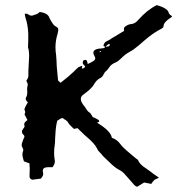

<svg xmlns="http://www.w3.org/2000/svg" viewBox="-20 -720 684 740"><path d="M387.2 -539.6Q398.4 -541 400.4 -542Q402.8 -543.5 403.3 -550.8Q397 -550.3 392.6 -545.9L389.6 -542.5Q388.2 -540.5 387.2 -539.6ZM263.2 -420.9 263.7 -421.9 261.7 -421.4ZM361.8 -520.5 365.2 -520H368.7L369.1 -521L370.1 -522.5L368.2 -523.4ZM361.3 -519.5V-518.6L362.8 -517.1ZM383.8 -540.5 380.9 -541.5Q378.9 -542.5 378.9 -543.5V-543.9Q380.4 -556.6 393.1 -562Q397 -563.5 401.9 -566.4L409.7 -571.8L458.5 -601.1Q457.5 -604.5 457.5 -607.4Q457.5 -613.8 461.9 -617.2Q473.6 -626 483.9 -627Q500.5 -627.9 513.2 -643.6Q547.4 -682.1 584 -700.2L592.3 -697.8L599.6 -695.3Q607.9 -692.4 612.3 -689.5Q619.6 -685.5 624 -681.6Q628.9 -676.3 629.9 -671.9Q630.4 -668 634.8 -663.6L639.6 -660.2L643.6 -656.2L638.7 -652.3L632.8 -648.4L624.5 -642.1L617.7 -635.3Q610.4 -627.4 610.4 -619.1Q610.4 -613.3 599.6 -607.9Q577.6 -596.7 553.7 -578.1L534.2 -562L514.6 -544.9Q494.6 -527.8 478.5 -519.5Q462.9 -511.2 445.8 -494.1Q434.6 -482.9 423.8 -478.5Q407.7 -472.2 398.9 -457.5L394.5 -451.7L388.7 -445.8L386.7 -444.3L385.3 -442.9L380.9 -436.5L377.4 -429.7Q373 -421.9 364.3 -418Q350.6 -410.6 341.3 -393.1Q332.5 -377.9 300.8 -355Q291.5 -348.6 291.5 -338.9Q291.5 -336.4 292 -333.5Q293.5 -326.7 299.8 -317.4L305.7 -310.1L316.4 -293.9Q320.3 -289.1 324.7 -286.6Q329.1 -283.7 331.5 -278.8L334 -274.9L335.9 -271Q336.9 -269.5 340.3 -267.6L344.2 -266.1L347.2 -264.6L353.5 -261.2Q357.9 -259.3 359.9 -257.3Q362.3 -254.9 362.3 -252.9Q362.3 -249.5 354 -247.1Q407.2 -215.3 411.1 -189Q430.7 -182.1 442.4 -166.5Q448.2 -158.2 459 -147.9L468.3 -139.6L492.2 -119.1L505.9 -107.9L510.3 -105Q512.7 -103 512.7 -101.6Q517.1 -90.3 531.2 -79.1L557.6 -60.5Q564 -55.2 574.2 -47.9L592.8 -35.2L583.5 -30.8Q577.6 -28.3 574.7 -26.4Q571.8 -23.9 568.8 -19.5L565.9 -15.6L563 -11.2L535.6 -16.6L508.3 0L502 -3.4Q499 -5.4 497.6 -6.8L478 -29.3L458.5 -51.3Q450.2 -60.1 440.9 -64.5Q426.3 -71.8 411.1 -85.9L398.4 -98.1L385.3 -110.4Q381.8 -113.3 377.4 -118.2L370.1 -127L361.3 -136.2Q356.4 -141.6 355 -146Q345.7 -166 314.9 -191.9Q307.1 -198.2 296.9 -208.5L278.8 -226.1Q273.9 -225.1 265.1 -223.1L258.8 -229L252.9 -234.9Q245.1 -242.2 242.2 -248Q240.7 -252 233.9 -256.8L227.5 -260.7L221.7 -265.1Q215.8 -264.6 210.4 -261.2L206.1 -257.8L200.7 -254.9L200.2 -252L199.2 -249L196.3 -233.4L194.8 -220.7L193.8 -208L192.4 -184.1Q192.4 -169.4 190.9 -160.6Q188.5 -146 188.5 -131.3Q188.5 -115.2 191.4 -99.1V-96.7Q191.4 -87.9 182.6 -75.7H167Q145 -75.7 145 -62V-60.1L146 -55.2L146.5 -50.3V-48.8Q146.5 -42 137.7 -31.7L104.5 -27.3Q93.8 -30.3 93.8 -40.5L94.7 -72.3L93.8 -81.1V-90.3Q81.5 -94.7 72.3 -98.1L69.3 -107.9L66.9 -118.2Q66.4 -121.6 66.4 -125Q66.4 -132.8 69.3 -138.7Q69.8 -140.1 69.8 -141.6Q69.8 -145.5 66.9 -150.4Q63.5 -154.8 63.5 -161.1Q63.5 -166.5 66.4 -173.3L69.3 -181.2Q70.8 -186 72.3 -188.5Q74.2 -190.9 74.2 -193.8Q74.2 -197.8 69.8 -201.2Q64.5 -206.5 64.5 -212.4Q64.5 -217.8 69.3 -223.6Q74.7 -229 74.7 -234.4Q74.7 -236.3 73.7 -238.3Q73.2 -239.7 73.2 -241.2Q73.2 -248.5 85.9 -257.3L74.2 -279.8Q77.1 -282.7 77.1 -287.1Q77.1 -289.1 76.7 -291.5L74.2 -296.9Q74.2 -300.3 75.2 -302.7L80.6 -314L87.4 -325.7Q79.1 -332.5 79.1 -339.4Q79.1 -343.3 81.5 -346.7Q85 -352.1 85 -360.8V-368.7L84.5 -376L85 -383.3L86.4 -390.1Q86.9 -392.1 86.9 -394Q86.9 -400.4 83 -404.8Q82 -405.8 82 -407.2V-408.2Q82 -410.6 83.5 -412.1Q88.9 -418.9 89.4 -428.7V-445.3L90.8 -474.6L92.3 -504.4L91.8 -517.1L90.3 -529.8L88.9 -533.7L87.9 -537.6L88.9 -564.5V-591.3Q87.4 -625 78.1 -651.9L75.2 -666.5Q77.6 -667.5 80.1 -667.5Q85 -667.5 89.4 -664.1Q94.7 -659.7 101.1 -659.7Q105.5 -659.7 109.9 -661.6L113.3 -663.1L117.2 -664.1Q122.1 -665.5 124 -666.5Q126.5 -668 128.4 -669.9L132.8 -673.8Q164.6 -669.9 170.4 -651.4Q171.4 -647.9 174.3 -644L178.2 -636.7L182.1 -630.9L185.5 -626Q189.9 -620.1 197.3 -616.7Q204.6 -612.8 204.6 -605.5V-602.5Q203.6 -596.2 201.7 -588.9Q193.8 -563.5 193.8 -537.6Q193.8 -522.9 196.3 -507.8Q197.3 -499.5 197.8 -486.3L198.7 -464.4Q201.7 -429.7 203.6 -411.1Q203.6 -409.2 207.5 -406.2L210.4 -403.8L213.4 -400.9Q247.1 -426.8 263.7 -443.4L272 -451.7L281.2 -460Q282.7 -461.4 287.1 -462.9L293.5 -465.8Q297.4 -464.4 297.4 -462.4Q297.4 -461.4 296.9 -460.9L295.4 -458.5V-456.5L298.3 -456.1H300.8Q308.1 -460.9 308.1 -462.9V-463.4Q308.1 -465.3 302.7 -470.2Q298.8 -473.6 298.8 -478.5Q298.8 -482.4 301.3 -486.8Q302.2 -487.8 304.2 -488.3Q306.6 -489.3 308.6 -489.3Q310.1 -489.3 312 -488.3Q314.5 -486.8 314.9 -485.8Q315.9 -483.9 316.4 -480.5L317.4 -477.1L317.9 -473.1L324.7 -476.6L330.1 -479Q336.9 -482.4 340.3 -484.9Q347.2 -489.7 347.2 -495.6Q347.2 -499 344.7 -502.9Q339.8 -510.7 339.8 -516.6Q339.8 -532.2 373 -533.7Q383.8 -533.7 385.3 -539.6Z"/></svg>

Font: Kurland
Style: Regular
Weight: 400
Designer: GGBot
Version: 0.22